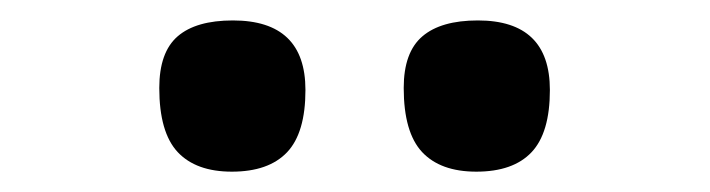

<svg xmlns="http://www.w3.org/2000/svg" viewBox="-20 -804 688 186"><path d="M441.4 -637.7Q406.7 -637.7 388.9 -656.7Q371.1 -675.8 371.1 -718.8Q371.1 -753.4 389.2 -768.8Q407.2 -784.2 442.9 -784.2Q512.7 -784.2 512.7 -716.8Q512.7 -675.3 494.9 -656.5Q477.1 -637.7 441.4 -637.7ZM204.6 -637.7Q169.9 -637.7 152.1 -656.7Q134.3 -675.8 134.3 -718.8Q134.3 -753.4 152.1 -768.8Q169.9 -784.2 205.6 -784.2Q275.9 -784.2 275.9 -716.8Q275.9 -675.3 258.1 -656.5Q240.2 -637.7 204.6 -637.7Z"/></svg>

Font: Pinar-DS1-FD SemiBold
Style: Regular
Weight: 600
Designer: Amin Abedi
Version: Version 3.000